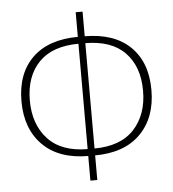

<svg xmlns="http://www.w3.org/2000/svg" viewBox="-50 -719 701 777"><g transform="rotate(-5 300.0 -330.0)"><path d="M288 -88Q167 -88 101.5 -154Q36 -220 36 -332Q36 -445 101.5 -508.5Q167 -572 288 -572H312Q433 -572 498.5 -508.5Q564 -445 564 -332Q564 -220 498.5 -154Q433 -88 312 -88ZM288 -116H312Q420 -116 475 -175.5Q530 -235 530 -332Q530 -430 475 -487Q420 -544 312 -544H288Q180 -544 125 -487Q70 -430 70 -332Q70 -235 125 -175.5Q180 -116 288 -116ZM286 12V-672H314V12Z"/></g></svg>

Font: Source Code Pro ExtraLight
Style: Regular
Weight: 200
Monospace: yes
Designer: Paul D. Hunt, Teo Tuominen
Foundry: Adobe
Version: Version 1.026;hotconv 1.1.0;makeotfexe 2.6.0